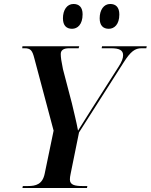

<svg xmlns="http://www.w3.org/2000/svg" viewBox="-20 -947 759 967"><path d="M528 -802C555 -802 581 -823 581 -874C581 -911 563 -927 535 -927C502 -927 482 -896 482 -855C482 -818 500 -802 528 -802ZM343 -802C370 -802 396 -823 396 -875C396 -911 378 -927 350 -927C317 -927 297 -896 297 -855C297 -818 315 -802 343 -802ZM93 0H418L420 -10H396C358 -10 332 -15 332 -43C332 -50 333 -60 336 -73L378 -280L603 -633C638 -688 660 -704 693 -704H717L719 -714H494L492 -704H539C581 -704 600 -694 600 -669C600 -654 594 -636 576 -609L439 -394C413 -352 392 -320 373 -289C364 -338 352 -383 342 -427L297 -599C289 -638 286 -658 286 -675C286 -694 300 -704 328 -704H376L379 -714H93L92 -704H104C135 -704 143 -692 153 -653L250 -289L205 -72C194 -19 161 -10 121 -10H95Z"/></svg>

Font: Noto Serif Display SemiCondensed SemiBold
Style: Italic
Weight: 600
Width: 4
Italic angle: -12°
Designer: Monotype Design Team
Foundry: Monotype Imaging Inc.
Version: Version 2.009